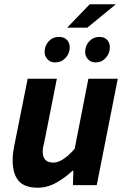

<svg xmlns="http://www.w3.org/2000/svg" viewBox="-20 -863 585 895"><path d="M431 0H320L322 -67H318Q284 -35 242.5 -11.5Q201 12 156 12Q94 12 66.5 -20.5Q39 -53 39 -116Q39 -133 41 -150Q43 -167 47 -186L109 -496H245L187 -203Q183 -188 181 -177Q179 -166 179 -156Q179 -105 229 -105Q271 -105 328 -169L392 -496H529ZM398 -843H520L387 -734H293ZM237 -572Q215 -572 201.5 -586.5Q188 -601 188 -621Q188 -650 207 -670.5Q226 -691 255 -691Q278 -691 291.5 -677.5Q305 -664 305 -643Q305 -614 285.5 -593Q266 -572 237 -572ZM426 -572Q404 -572 390.5 -586.5Q377 -601 377 -621Q377 -650 396 -670.5Q415 -691 443 -691Q466 -691 479 -677.5Q492 -664 492 -643Q492 -614 473 -593Q454 -572 426 -572Z"/></svg>

Font: mr_Source Sans Pro
Style: Bold Italic
Weight: 700
Italic angle: -11°
Designer: Paul D. Hunt
Foundry: Adobe Systems Incorporated
Version: Version 1.036;July 10, 2024;FontCreator 11.5.0.2430 64-bit